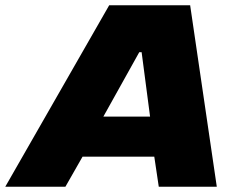

<svg xmlns="http://www.w3.org/2000/svg" viewBox="-73 -708 896 728"><path d="M-53 0 341 -688H648L749 0H529L512 -114H240L175 0ZM319 -266H496L464 -510H455Z"/></svg>

Font: Saira Expanded ExtraBold
Style: Italic
Weight: 800
Width: 7
Italic angle: -12°
Designer: Hector Gatti with collaboration of the Omnibus-Type team
Foundry: Omnibus-Type
Version: Version 1.101